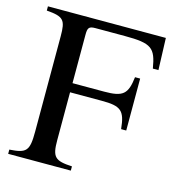

<svg xmlns="http://www.w3.org/2000/svg" viewBox="-101 -747 757 832"><g transform="rotate(15 278.0 -331.0)"><path d="M546 -519 541 -662H12V-643C89 -637 99 -624 99 -551V-123C99 -36 87 -24 11 -19V0H292V-19C215 -23 201 -36 201 -112V-327H343C429 -327 448 -312 456 -230H479V-463H456C447 -385 427 -368 343 -368H201V-585C201 -616 206 -624 235 -624H367C488 -624 506 -608 521 -519Z"/></g></svg>

Font: STIX Math
Style: Regular
Weight: 400
Designer: MicroPress Inc., with final additions and corrections provided by Coen Hoffman, Elsevier (retired)
Version: Version 1.1.0